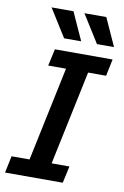

<svg xmlns="http://www.w3.org/2000/svg" viewBox="-98 -962 659 1019"><g transform="rotate(10 231.0 -453.0)"><path d="M4 0 23 -91H120L227 -599H131L151 -690H462L443 -599H346L239 -91H335L315 0ZM95 -906H213L281 -756H189ZM272 -906H390L458 -756H366Z"/></g></svg>

Font: Radio Canada Medium
Style: Italic
Weight: 500
Italic angle: -12°
Designer: Charles Daoud, Etienne Aubert Bonn, Alexandre Saumier Demers, Jacques Le Bailly
Foundry: Radio-Canada
Version: Version 2.104; ttfautohint (v1.8.4.7-5d5b);gftools[0.9.28.de